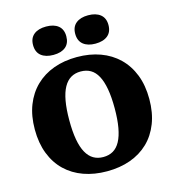

<svg xmlns="http://www.w3.org/2000/svg" viewBox="-137 -1079 1100 1210"><g transform="rotate(-15 412.5 -473.5)"><path d="M412 17Q329 17 260.5 -7.5Q192 -32 142.5 -79.5Q93 -127 66 -196.5Q39 -266 39 -355Q39 -444 66 -513Q93 -582 142.5 -630Q192 -678 260.5 -703Q329 -728 412 -728Q496 -728 564.5 -703Q633 -678 682.5 -630Q732 -582 759 -513Q786 -444 786 -355Q786 -266 759 -196.5Q732 -127 682.5 -79.5Q633 -32 564.5 -7.5Q496 17 412 17ZM412 -76Q449 -76 476.5 -92Q504 -108 522.5 -142Q541 -176 550.5 -229Q560 -282 560 -355Q560 -428 550.5 -481Q541 -534 522.5 -568Q504 -602 476.5 -618Q449 -634 412 -634Q376 -634 348.5 -618Q321 -602 302 -568Q283 -534 273.5 -481Q264 -428 264 -355Q264 -282 273.5 -229Q283 -176 302 -142Q321 -108 348.5 -92Q376 -76 412 -76ZM383 -872Q383 -826 354.5 -802.5Q326 -779 275 -779Q224 -779 195 -802.5Q166 -826 166 -872Q166 -917 195 -940.5Q224 -964 275 -964Q326 -964 354.5 -940.5Q383 -917 383 -872ZM658 -872Q658 -826 629 -802.5Q600 -779 549 -779Q499 -779 470 -802.5Q441 -826 441 -872Q441 -917 470 -940.5Q499 -964 549 -964Q600 -964 629 -940.5Q658 -917 658 -872Z"/></g></svg>

Font: Roboto Serif ExtraBold
Style: Regular
Weight: 800
Designer: Greg Gazdowicz
Foundry: Commercial Type
Version: Version 1.008